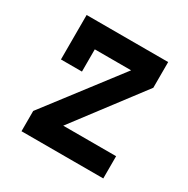

<svg xmlns="http://www.w3.org/2000/svg" viewBox="-115 -570 658 673"><g transform="rotate(30 213.5 -233.5)"><path d="M380 -363 173 -90H387V0H56V-82L282 -377H135V-287H50V-467H380Z"/></g></svg>

Font: Gulax
Style: Regular
Weight: 400
Designer: Morgan Gilbert
Foundry: VTF
Version: Version 1.001;hotconv 1.0.109;makeotfexe 2.5.65596